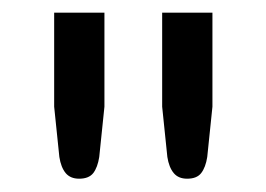

<svg xmlns="http://www.w3.org/2000/svg" viewBox="-20 -736 410 296"><path d="M141 -716.5V-571.5L133 -494Q130.5 -478 123.8 -469.2Q117 -460.5 102 -460.5Q88.5 -460.5 81.2 -469.2Q74 -478 71.5 -494L63.5 -571.5V-716.5ZM307.5 -716.5V-571.5L299.5 -494Q297 -478 290.2 -469.2Q283.5 -460.5 268.5 -460.5Q255 -460.5 247.8 -469.2Q240.5 -478 238 -494L230 -571.5V-716.5Z"/></svg>

Font: Lato-Regular
Style: Regular
Weight: 400
Designer: Lukasz Dziedzic with Adam Twardoch and Botio Nikoltchev
Foundry: tyPoland Lukasz Dziedzic
Version: Version 2.015; 2015-08-06; http://www.latofonts.com/